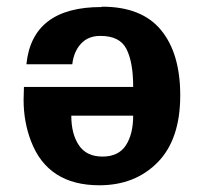

<svg xmlns="http://www.w3.org/2000/svg" viewBox="-20 -533 603 568"><path d="M279.8 -512.2 282.2 -513.2Q399.4 -513.2 456.3 -444.1Q513.2 -375 513.2 -251Q513.2 -121.1 446.8 -53.2Q379.9 15.1 273.9 15.1Q121.6 15.1 71.8 -115.2Q49.8 -172.4 49.8 -237.8L50.8 -275.9H374Q374 -349.1 354 -388.2Q334.5 -426.8 276.9 -426.8Q240.7 -426.8 219.5 -403.6Q198.2 -380.4 193.8 -342.8H58.1Q75.2 -512.2 279.8 -512.2ZM190.9 -190.9Q190.9 -136.7 213.4 -103.3Q235.8 -69.8 283.2 -69.8Q330.6 -69.8 352.3 -103Q374 -136.2 374 -190.9Z"/></svg>

Font: Perun
Style: Bold
Weight: 700
Foundry: Copyright (c) Stefan Peev, Context Ltd, 2016
Version: Version 1.0000